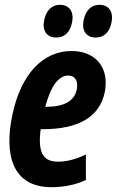

<svg xmlns="http://www.w3.org/2000/svg" viewBox="-20 -768 486 798"><path d="M378 -612C412 -612 435 -634 443 -673C453 -718 433 -748 393 -748C361 -748 337 -727 328 -686C318 -641 338 -612 378 -612ZM214 -612C248 -612 271 -634 279 -673C289 -718 269 -748 229 -748C197 -748 173 -727 164 -686C154 -641 174 -612 214 -612ZM194 10C244 10 296 0 337 -20V-126C295 -105 253 -96 222 -96C161 -96 136 -130 149 -231H158C305 -231 393 -281 415 -383C436 -484 380 -556 277 -556C161 -556 68 -463 32 -293C-4 -127 30 10 194 10ZM264 -454C293 -454 306 -430 299 -396C289 -348 247 -324 170 -324H168C191 -410 223 -454 264 -454Z"/></svg>

Font: Noto Sans ExtraCondensed
Style: Bold Italic
Weight: 700
Width: 2
Italic angle: -12°
Designer: Monotype Design Team
Foundry: Monotype Imaging Inc.
Version: Version 2.013